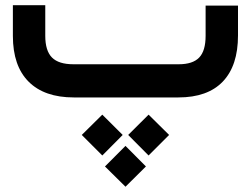

<svg xmlns="http://www.w3.org/2000/svg" viewBox="-20 -373 960 735"><path d="M261.2 -127H664.1Q717.8 -127 742.4 -152.6Q767.1 -178.2 767.1 -235.8V-332V-351.6H786.6H871.6H891.1V-332V-237.3Q891.1 -121.6 833 -60.8Q774.9 0 662.6 0H262.7Q149.9 0 89.6 -60.3Q29.3 -120.6 29.3 -235.4V-333.5V-353H48.8H133.8H153.3V-333.5V-235.8Q153.3 -178.7 179 -152.8Q204.6 -127 261.2 -127ZM381.8 264.2 460.4 185.5 538.6 264.2 460.4 341.8ZM470.7 143.6 548.8 65.9 627.4 143.6 548.8 222.2ZM293 143.6 371.6 65.9 449.7 143.6 371.6 222.2Z"/></svg>

Font: Shabnam FD
Style: Bold-FD
Weight: 700
Foundry: DejaVu fonts team - Redesigned by Saber Rastikerdar - Based on Vazir font
Version: Version 5.0.1